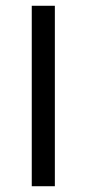

<svg xmlns="http://www.w3.org/2000/svg" viewBox="-20 -645 300 665"><path d="M170 -625V0H90V-625Z"/></svg>

Font: Changa
Style: Regular
Weight: 400
Designer: Eduardo Rodriguez Tunni
Foundry: Eduardo Rodriguez Tunni
Version: Version 2.002; ttfautohint (v1.5.10-5e6f)